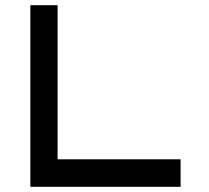

<svg xmlns="http://www.w3.org/2000/svg" viewBox="-20 -720 807 740"><path d="M676 -106V0H97V-700H202V-106Z"/></svg>

Font: Teller
Style: Regular
Weight: 400
Version: Version 3.020;FEAKit 1.0